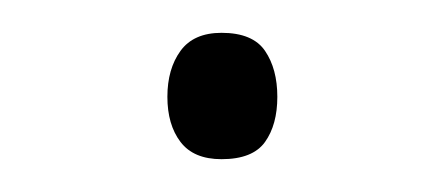

<svg xmlns="http://www.w3.org/2000/svg" viewBox="-20 -88 270 117"><path d="M82 -29Q82 -46 90 -57Q98 -68 115 -68Q134 -68 141.5 -57Q149 -46 149 -29Q149 -12 141.5 -1.5Q134 9 115 9Q98 9 90 -1.5Q82 -12 82 -29Z"/></svg>

Font: Noto Sans Armenian ExtraLight
Style: Regular
Weight: 250
Designer: Monotype Design Team
Foundry: Monotype Imaging Inc.
Version: Version 2.007